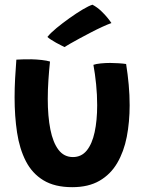

<svg xmlns="http://www.w3.org/2000/svg" viewBox="-20 -768 629 816"><path d="M377 -492.5Q388 -496.5 408.2 -498.5Q428.5 -500.5 448 -500.5Q464 -500.5 483.8 -499.2Q503.5 -498 516 -496Q523 -452.5 527 -408.2Q531 -364 531 -321Q531 -249.5 518.8 -186.5Q506.5 -123.5 478.2 -75.2Q450 -27 403 0.2Q356 27.5 287 27.5Q212.5 27.5 164.5 -1.8Q116.5 -31 89.8 -83.2Q63 -135.5 52.5 -204.8Q42 -274 42 -354Q42 -393.5 44.2 -434Q46.5 -474.5 49.5 -514.5Q61 -515.5 79.8 -515.8Q98.5 -516 114 -516Q136 -515.5 157.8 -513Q179.5 -510.5 192.5 -506.5Q188.5 -469 185.8 -428.2Q183 -387.5 183 -347.5Q183 -274 194 -218.2Q205 -162.5 228.5 -131.5Q252 -100.5 290 -100.5Q326 -100.5 348.8 -128.5Q371.5 -156.5 382.2 -206.2Q393 -256 393 -321Q393 -365 388.5 -409.8Q384 -454.5 377 -492.5ZM373 -748Q393.5 -737 410.2 -721Q427 -705 438.2 -690.8Q449.5 -676.5 453.5 -670Q436.5 -664 413.8 -653.5Q391 -643 366.5 -630.2Q342 -617.5 319.2 -605.2Q296.5 -593 279.2 -583Q262 -573 254 -568Q250.5 -570 240.2 -575Q230 -580 218.2 -586.5Q206.5 -593 196.2 -599.8Q186 -606.5 181.5 -611Q194.5 -627.5 220.2 -648.8Q246 -670 275.5 -691Q305 -712 331.5 -727.8Q358 -743.5 373 -748Z"/></svg>

Font: Grandstander Thin SemiBold
Style: Regular
Weight: 600
Version: Version 1.200